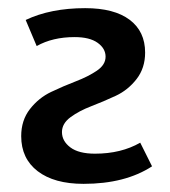

<svg xmlns="http://www.w3.org/2000/svg" viewBox="-20 -445 417 471"><path d="M185 6Q113 6 72.5 -25Q32 -56 32 -111Q32 -150 53.5 -177.5Q75 -205 105.5 -219.5Q136 -234 166 -245.5Q196 -257 217.5 -271.5Q239 -286 239 -306Q239 -326 219.5 -340Q200 -354 163 -354Q109 -354 70 -332L43 -396Q104 -425 189 -425Q260 -425 298 -396.5Q336 -368 336 -316Q336 -278 315 -251Q294 -224 264 -210Q234 -196 204 -184.5Q174 -173 153 -157.5Q132 -142 132 -121Q132 -99 152.5 -83.5Q173 -68 213 -68Q277 -68 324 -95L353 -37Q287 6 185 6Z"/></svg>

Font: EauTestInfant Semibold
Style: Italic
Weight: 600
Italic angle: -12°
Designer: Christian Thalmann (Catharsis Fonts)
Version: Version 0.001;PS 000.001;hotconv 1.0.88;makeotf.lib2.5.64775